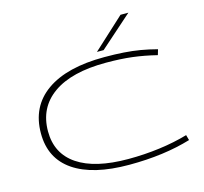

<svg xmlns="http://www.w3.org/2000/svg" viewBox="-130 -1095 1327 1251"><g transform="rotate(-15 533.0 -469.5)"><path d="M87 -336Q87 -517 224 -613.5Q361 -710 614 -710Q686 -710 744.5 -706Q803 -702 856 -693Q909 -684 966 -669L955 -632Q870 -653 792 -662.5Q714 -672 615 -672Q383 -672 259 -584.5Q135 -497 135 -337Q135 -187 253 -107.5Q371 -28 595 -28Q703 -28 806 -41.5Q909 -55 998 -81L1008 -45Q919 -18 814.5 -4Q710 10 591 10Q347 10 217 -78.5Q87 -167 87 -336ZM577 -755 788 -949H841L622 -755Z"/></g></svg>

Font: Georama ExtraExtended ExtraLight
Style: Regular
Weight: 200
Width: 8
Designer: Jean-Baptiste Levee
Foundry: Production Type
Version: Version 1.000